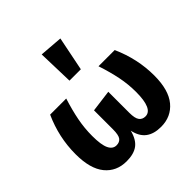

<svg xmlns="http://www.w3.org/2000/svg" viewBox="-217 -1013 1207 1207"><g transform="rotate(-45 387.0 -409.5)"><path d="M737 -242Q737 -113 683 -48Q629 17 539 17Q476 17 438 -11.5Q400 -40 387 -101Q371 -38 334.5 -10.5Q298 17 233 17Q143 17 90 -47.5Q37 -112 37 -242Q37 -392 100 -531H243Q218 -452 205 -385Q192 -318 192 -249Q192 -170 209 -134.5Q226 -99 259 -99Q286 -99 300 -117Q314 -135 314 -187V-355L460 -374V-187Q460 -138 474.5 -118.5Q489 -99 516 -99Q583 -99 583 -250Q583 -318 569.5 -385Q556 -452 530 -531H674Q737 -390 737 -242ZM484 -824 438 -596H337L330 -836Z"/></g></svg>

Font: FiraGOUPP
Style: Bold
Weight: 700
Designer: bBox Type
Foundry: bBox Type GmbH
Version: Version 1.001